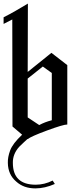

<svg xmlns="http://www.w3.org/2000/svg" viewBox="-20 -760 414 1069"><path d="M354.7 -66.8V-397.4L266.3 -465.8L134.2 -359.5L135.3 -740Q98.4 -717.9 65 -698.7Q31.6 -679.5 0 -663.7V-626.8L48.4 -651.6L49.5 -55.8L103.2 -10Q50.5 39.5 36.6 77.4Q22.6 115.3 23.7 146.8Q24.7 212.6 70.5 251.1Q112.1 288.9 176.8 288.9Q229.5 288.9 285.3 264.2L273.2 245.3Q227.4 268.4 178.9 268.4Q51.6 268.4 51.6 146.8Q50.5 98.4 86.3 57.9Q101.6 42.6 113.4 31.8Q125.3 21.1 133.2 13.7L134.2 14.7Q151.1 0 241.6 -33.4Q332.1 -66.8 354.7 -66.8ZM268.4 -90.5Q229.5 -80.5 198.4 -63.7L134.2 -106.3V-322.6L218.4 -389.5L268.4 -353.7Z"/></svg>

Font: MM Bagan
Style: Regular
Weight: 400
Designer: Khon Soe Zaw Thu
Version: Version 1.00 July 10, 2016, initial release